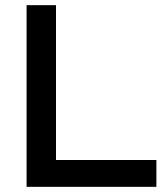

<svg xmlns="http://www.w3.org/2000/svg" viewBox="-20 -724 648 744"><path d="M197 -704V-104H586V0H83V-704Z"/></svg>

Font: CBA Beacon Sans Bold
Style: Regular
Weight: 700
Designer: Wei Huang
Foundry: Wei Huang
Version: Version 1.002